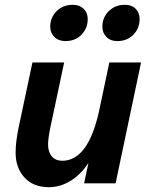

<svg xmlns="http://www.w3.org/2000/svg" viewBox="-20 -763 624 799"><path d="M461 0H330L348 -85Q316 -36 273 -10Q230 16 184 16Q119 16 82 -24Q45 -64 45 -128Q45 -172 57 -230L115 -503H247L189 -230Q180 -185 180 -162Q180 -131 195.5 -112.5Q211 -94 239 -94Q349 -94 394 -309L435 -503H567ZM252 -592Q224 -592 206.5 -609Q189 -626 189 -652Q189 -690 215.5 -716.5Q242 -743 283 -743Q311 -743 328 -726.5Q345 -710 345 -684Q345 -645 319 -618.5Q293 -592 252 -592ZM468 -592Q440 -592 423 -609Q406 -626 406 -652Q406 -690 432.5 -716.5Q459 -743 500 -743Q528 -743 544.5 -726.5Q561 -710 561 -684Q561 -645 535 -618.5Q509 -592 468 -592Z"/></svg>

Font: Wix Madefor Text
Style: Bold Italic
Weight: 700
Italic angle: -12°
Designer: Dalton Maag Ltd
Foundry: Dalton Maag Ltd
Version: Version 3.100